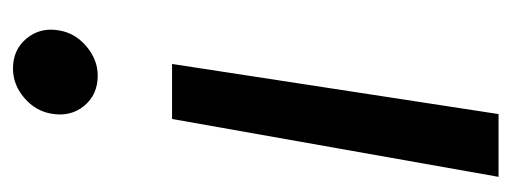

<svg xmlns="http://www.w3.org/2000/svg" viewBox="-262 -506 773 290"><g transform="rotate(90 125.0 -361.5)"><path d="M77.1 -234.4 152.8 -727.5H247.6L160.2 -234.4ZM84 5.9Q55.7 5.9 38.6 -14.6Q21.5 -35.2 26.4 -63.5Q30.3 -87.9 50.5 -105Q70.8 -122.1 94.7 -122.1Q123.5 -122.1 140.4 -101.6Q157.2 -81.1 152.3 -52.7Q148.4 -28.3 128.4 -11.2Q108.4 5.9 84 5.9Z"/></g></svg>

Font: Inter Tight
Style: Italic
Weight: 400
Italic angle: -9.39999°
Designer: Rasmus Andersson
Foundry: rsms
Version: Version 3.002